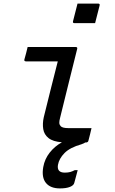

<svg xmlns="http://www.w3.org/2000/svg" viewBox="-20 -794 640 1070"><path d="M412 -774H527Q538 -774 535 -763L510 -665H395Q384 -665 387 -676ZM134 -532H402Q413 -532 410 -521Q386 -425 362.5 -330.5Q339 -236 315 -138Q310 -119 310.5 -109Q311 -99 318 -91Q328 -80 361 -80H490Q486 -63 482 -46Q478 -29 473 -11Q471 0 459 0H455Q452 2 447.5 4.5Q443 7 434 10Q370 28 339.5 59Q309 90 303 125Q296 168 341 168Q359 168 371.5 164.5Q384 161 397 154H413Q410 164 406 180.5Q402 197 394 225Q391 239 370 247.5Q349 256 314 256Q261 256 236 225.5Q211 195 221 137Q229 92 257 56.5Q285 21 325 -1Q275 -5 250.5 -24.5Q226 -44 221 -74.5Q216 -105 224 -141Q244 -222 263 -298Q282 -374 302 -452H125Q113 -452 116 -463Q121 -480 125.5 -497.5Q130 -515 134 -532Z"/></svg>

Font: Recursive Mn Lnr St
Style: Italic
Weight: 400
Italic angle: -15°
Monospace: yes
Version: Version 1.079;hotconv 1.0.112;makeotfexe 2.5.65598; ttfautoh